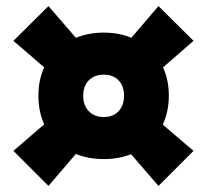

<svg xmlns="http://www.w3.org/2000/svg" viewBox="-20 -644 680 630"><path d="M321 -537Q370 -537 411 -520L500 -624L615 -510L515 -423Q534 -381 534 -330Q534 -278 514 -235L615 -149L500 -34L410 -138Q369 -122 321 -122Q270 -122 229 -139L139 -34L24 -149L125 -236Q106 -278 106 -330Q106 -381 125 -423L24 -510L139 -624L229 -520Q271 -537 321 -537ZM321 -399Q290 -399 271.5 -380.5Q253 -362 253 -330Q253 -298 271.5 -279Q290 -260 321 -260Q351 -260 369 -279Q387 -298 387 -330Q387 -362 369 -380.5Q351 -399 321 -399Z"/></svg>

Font: Work Sans ExtraBold
Style: Regular
Weight: 800
Designer: Wei Huang
Foundry: Wei Huang
Version: Version 2.012; ttfautohint (v1.8.3)